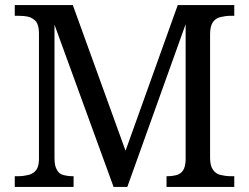

<svg xmlns="http://www.w3.org/2000/svg" viewBox="-20 -734 978 754"><path d="M269 0H38V-42H51C66 -42 79 -44 92 -47C104 -50 114 -56 122 -66C129 -75 133 -90 133 -109V-604C133 -624 129 -639 122 -649C114 -658 104 -665 92 -668C79 -671 66 -672 51 -672H38V-714H266L473 -142L678 -714H900V-672H887C872 -672 859 -670 846 -667C833 -664 823 -657 816 -647C809 -637 805 -621 805 -600V-114C805 -93 809 -78 816 -68C823 -57 833 -50 846 -47C859 -44 872 -42 887 -42H900V0H634V-42H637C652 -42 664 -44 675 -47C685 -50 693 -56 699 -65C705 -74 708 -87 709 -105V-639L480 0H426L194 -637V-114C194 -93 197 -78 203 -68C208 -57 217 -50 228 -47C239 -44 251 -42 266 -42H269V0Z"/></svg>

Font: NameLogos Serif
Style: Regular
Weight: 500
Version: Version 0.1